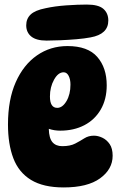

<svg xmlns="http://www.w3.org/2000/svg" viewBox="-20 -814 519 842"><path d="M259 8Q170 8 116 -25Q62 -58 38.5 -120Q15 -182 15 -268Q15 -377 49 -453.5Q83 -530 142 -571Q201 -612 276 -612Q365 -612 406.5 -564.5Q448 -517 448 -440Q448 -379 422 -334Q396 -289 350 -265Q304 -241 244 -241Q218 -241 194 -249Q195 -208 210 -190.5Q225 -173 253 -173Q288 -173 310 -184.5Q332 -196 350 -207.5Q368 -219 392 -219Q410 -219 429 -210Q448 -201 461 -182Q474 -163 474 -131Q474 -72 419 -32Q364 8 259 8ZM231 -341Q254 -341 271.5 -370.5Q289 -400 289 -443Q289 -466 281 -481.5Q273 -497 259 -497Q235 -497 217 -464.5Q199 -432 199 -391Q199 -341 231 -341ZM184 -636Q139 -636 117 -654Q95 -672 95 -703Q95 -732 114.5 -750.5Q134 -769 180 -778Q221 -787 271 -790.5Q321 -794 361 -794Q412 -794 433.5 -775Q455 -756 455 -724Q455 -664 377 -650Q351 -645 315.5 -642Q280 -639 245 -637.5Q210 -636 184 -636Z"/></svg>

Font: DynaPuff Condensed
Style: Bold
Weight: 700
Width: 3
Designer: Toshi Omagari, Jennifer Daniel
Foundry: Google Fonts
Version: Version 2.000; ttfautohint (v1.8.4.7-5d5b)